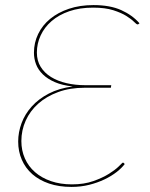

<svg xmlns="http://www.w3.org/2000/svg" viewBox="-20 -727 588 755"><path d="M525.5 -633Q523.5 -631 521 -631Q517 -631 507 -641.2Q497 -651.5 477.2 -664Q457.5 -676.5 425.5 -686.8Q393.5 -697 346 -697Q293.5 -697 252.2 -682.8Q211 -668.5 182.8 -644Q154.5 -619.5 139.8 -587.5Q125 -555.5 125 -520.5Q125 -488 140 -464Q155 -440 181 -424Q207 -408 241.5 -400Q276 -392 315 -392H417.5L416 -382H313.5Q255 -382 208.8 -365Q162.5 -348 130.2 -319.2Q98 -290.5 81 -252.5Q64 -214.5 64 -172.5Q64 -135.5 77.8 -104.2Q91.5 -73 117.5 -50.2Q143.5 -27.5 180.2 -14.8Q217 -2 263 -2Q310.5 -2 347.2 -15Q384 -28 408.8 -43.8Q433.5 -59.5 446.5 -72.2Q459.5 -85 459.5 -85Q462 -87.5 463.5 -87.5Q465.5 -87.5 466.5 -86L470.5 -82Q459 -66.5 438.5 -50.5Q418 -34.5 390.8 -21.5Q363.5 -8.5 330.8 -0.2Q298 8 261.5 8Q212 8 173 -5.2Q134 -18.5 107 -42.2Q80 -66 65.8 -98.8Q51.5 -131.5 51.5 -170.5Q51.5 -207 64.8 -242.8Q78 -278.5 104.8 -308.2Q131.5 -338 171.8 -359Q212 -380 266 -387Q224.5 -391.5 195.8 -404Q167 -416.5 148.5 -434.5Q130 -452.5 121.8 -474.2Q113.5 -496 113.5 -519.5Q113.5 -559 130 -593.2Q146.5 -627.5 177.2 -652.8Q208 -678 251 -692.5Q294 -707 347.5 -707Q413 -707 456.8 -687.2Q500.5 -667.5 528.5 -635.5Z"/></svg>

Font: Lato Hairline
Style: Italic
Weight: 100
Italic angle: -7°
Designer: Lukasz Dziedzic
Foundry: tyPoland Lukasz Dziedzic
Version: Version 2.007; 2014-02-27